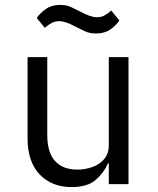

<svg xmlns="http://www.w3.org/2000/svg" viewBox="-20 -748 640 780"><path d="M422 -84H418Q402 -46 368.5 -17Q335 12 271 12Q190 12 141 -39.5Q92 -91 92 -185V-516H172V-199Q172 -129 203.5 -94Q235 -59 294 -59Q326 -59 355.5 -69.5Q385 -80 403.5 -102Q422 -124 422 -158V-516H502V0H422ZM370 -612Q344 -612 325 -621Q306 -630 290 -638Q266 -651 249.5 -656.5Q233 -662 220 -662Q204 -662 190.5 -655Q177 -648 162 -635L129 -675Q143 -695 166.5 -711.5Q190 -728 224 -728Q250 -728 269 -719Q288 -710 304 -702Q328 -689 344.5 -683.5Q361 -678 374 -678Q391 -678 404 -685Q417 -692 432 -705L465 -665Q452 -645 428.5 -628.5Q405 -612 370 -612Z"/></svg>

Font: Lilex
Style: Regular
Weight: 400
Monospace: yes
Designer: Mike Abbink, Paul van der Laan, Pieter van Rosmalen, Mikhael Khrustik
Foundry: Mikhael Khrustik
Version: Version 2.510